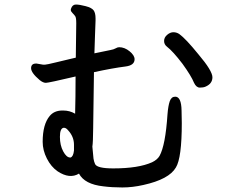

<svg xmlns="http://www.w3.org/2000/svg" viewBox="-20 -789 1040 846"><path d="M313 -452Q194 -424 182 -424Q170 -424 155 -436Q117 -468 117 -488.5Q117 -509 139 -509Q140 -509 141 -509L170 -504H178Q185 -504 228 -514.5Q271 -525 288.5 -529Q306 -533 314 -535Q316 -662 316 -686.5Q316 -711 311.5 -717.5Q307 -724 299.5 -731.5Q292 -739 292 -744.5Q292 -750 293 -751Q299 -769 314.5 -769Q330 -769 357 -762Q384 -755 392.5 -743.5Q401 -732 401 -708V-698Q400 -668 398.5 -630.5Q397 -593 396 -554Q452 -566 466.5 -568.5Q481 -571 489.5 -576Q498 -581 505 -581Q529 -581 551 -563Q573 -545 573 -528Q573 -501 533 -496Q477 -489 394 -471Q391 -283 390.5 -222.5Q390 -162 387 -143L392 -90Q394 -77 399 -66Q408 -47 479 -47Q590 -47 650 -74Q673 -85 683 -102Q709 -149 718 -285Q721 -323 728 -343Q735 -363 752 -363Q779 -363 780 -302L781 -247Q781 -93 755 -51Q725 1 612 26Q564 37 519 37Q474 37 435 32Q353 23 328 -24Q287 1 234 -34Q205 -54 186.5 -90.5Q168 -127 168 -164Q168 -241 199 -278Q218 -301 252 -302H259Q287 -302 311 -288Q313 -361 313 -452ZM885 -407Q876 -403 860.5 -403Q845 -403 835 -424Q823 -454 784 -508Q742 -563 716 -583Q703 -593 703 -608.5Q703 -624 716.5 -635.5Q730 -647 744 -647Q758 -647 770 -639Q798 -619 854 -550Q916 -477 916 -448.5Q916 -420 885 -407ZM260 -226Q244 -223 244 -186Q244 -149 258.5 -122Q273 -95 289 -95H291Q303 -99 306 -126V-151Q306 -187 280 -215Q271 -226 262 -226Z"/></svg>

Font: LXGW ZhenKai
Style: Regular
Weight: 400
Designer: LXGW / Fontworks Inc.
Foundry: LXGW / Fontworks Inc.
Version: Version 0.800;June 8, 2025